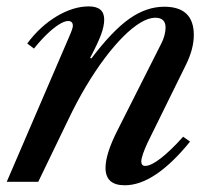

<svg xmlns="http://www.w3.org/2000/svg" viewBox="-32 -554 654 585"><path d="M348 10.5Q289.5 10.5 289.5 -42.5Q289.5 -85 325.5 -156L460 -422.5Q465.5 -433 469 -446Q472.5 -459 472.5 -470Q472.5 -500 441 -500Q421 -500 396 -485Q371 -470 343.5 -442.5Q316 -415 287.2 -376.8Q258.5 -338.5 230.5 -291.8Q202.5 -245 177 -191.5L84.5 0H-11.5L178.5 -441.5Q190 -467.5 190 -475Q190 -490 175.5 -490Q164.5 -490 147.8 -479.5Q131 -469 111.2 -450Q91.5 -431 71.5 -406L51 -421.5Q89.5 -473.5 140.2 -504Q191 -534.5 238.5 -534.5Q285.5 -534.5 285.5 -494.5Q285.5 -474.5 275.8 -448.2Q266 -422 242.5 -377.5L246.5 -376Q310 -460 362 -496.8Q414 -533.5 468.5 -533.5Q558.5 -533.5 558.5 -447.5Q558.5 -405 534.5 -356.5L418 -120Q409.5 -102 404 -86.2Q398.5 -70.5 398.5 -62Q398.5 -48.5 410.5 -48.5Q428 -48.5 458 -71.8Q488 -95 526 -137.5L547 -122.5Q494 -57 444 -23.2Q394 10.5 348 10.5Z"/></svg>

Font: Libre Caslon Text
Style: Italic
Weight: 400
Italic angle: -22.583°
Designer: Pablo Impallari, Rodrigo Fuenzalida, Katja Schimmel
Foundry: Pablo Impallari, Rodrigo Fuenzalida
Version: Version 2.000